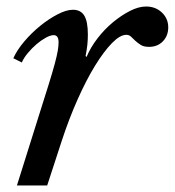

<svg xmlns="http://www.w3.org/2000/svg" viewBox="-20 -570 537 590"><path d="M21 -391Q32 -416 54.5 -442.5Q77 -469 103.5 -490.5Q130 -512 157 -526Q184 -540 204 -540Q228 -540 239 -522Q250 -504 250 -464Q250 -448 248.5 -433Q247 -418 243 -398L246 -395Q258 -424 279.5 -452Q301 -480 327 -501.5Q353 -523 379.5 -536.5Q406 -550 429 -550Q458 -550 477.5 -531.5Q497 -513 497 -486Q497 -460 480.5 -443Q464 -426 438 -426Q422 -426 412.5 -432Q403 -438 396 -444.5Q389 -451 383 -457Q377 -463 368 -463Q349 -463 324 -437.5Q299 -412 272 -368Q245 -324 218.5 -264.5Q192 -205 170 -138L125 0H32L97 -207Q116 -267 128.5 -307Q141 -347 148 -373Q155 -399 157.5 -414Q160 -429 160 -440Q160 -462 145 -462Q135 -462 120.5 -454Q106 -446 92 -434Q78 -422 65.5 -407Q53 -392 47 -378Z"/></svg>

Font: SVN-Libre Baskerville
Style: Italic
Weight: 400
Italic angle: -14°
Designer: Pablo Impallari, Rodrigo Fuenzalida
Foundry: Pablo Impallari, Rodrigo Fuenzalida
Version: Version 1.000; ttfautohint (v1.8.4)